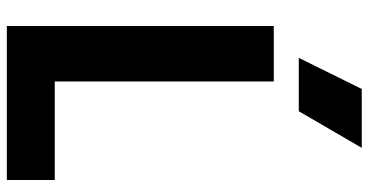

<svg xmlns="http://www.w3.org/2000/svg" viewBox="-278 -799 1077 561"><g transform="rotate(90 260.5 -518.5)"><path d="M412 -853ZM305 -853H149L240 -1037H412ZM506 0H56V-780H218V-140H506Z"/></g></svg>

Font: Tanohe Sans
Style: Bold
Weight: 700
Designer: Village Type and Design LLC & Cristiano Sobral
Foundry: Cooper Hewitt Smithsonian Design Museum
Version: Version 1.00;September 29, 2021;FontCreator 13.0.0.2655 64-b